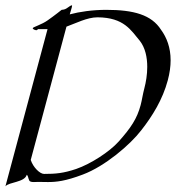

<svg xmlns="http://www.w3.org/2000/svg" viewBox="-38 -667 646 704"><path d="M319.3 -603.5C417.3 -603 442.6 -555.2 474.5 -517.6C494.9 -491.5 501.9 -456.4 501.9 -421.8C501.9 -393.4 497.2 -365.5 491.3 -343.3C485.3 -320.8 482.8 -300.8 477.7 -281.7C464.4 -231.9 442.3 -198.7 397 -147.9C363.4 -110.4 294.9 -65.9 241.1 -47.4C194.4 -31.7 165.9 -29.3 123.5 -29.3C108.3 -29.3 83.5 -53.2 74.7 -80.6L205.7 -569.3C239.7 -581.5 281.7 -603.5 319.3 -603.5ZM225.6 -647.5C221.7 -647.5 216.8 -643.6 206 -636.2C199.3 -631.3 188 -630.9 188 -630.9C188 -630.9 161.8 -609.9 136.6 -592.3C115.5 -577.1 83.2 -567.9 82.2 -564C81 -559.6 91.8 -556.2 95.2 -556.2C98.6 -556.2 101.1 -560.1 101.1 -560.1H136.3L-18.1 16.1C-5 0 52.6 2 60.2 -26.4C65.7 -21.5 64.5 -15.1 69.2 -5.4C71.3 -0.5 78.5 0.5 86.4 0.5C91.9 0.5 97.8 0 102.4 0C114.9 0 126.1 0.5 137.8 0.5C168.4 0.5 201.7 -2.8 265.4 -26.9C346.7 -57.1 439.2 -136.2 479.7 -189C521.2 -241.7 558.5 -302.7 577.1 -372.1C584.4 -399.2 587.6 -423.8 587.6 -446C587.6 -492.7 573.4 -529.2 552.6 -557.6C517.6 -612.8 452.1 -630.9 351.5 -630.9C301.7 -630.9 253.5 -624 217.7 -614.3C220.9 -626.1 226.3 -641.3 226.3 -646C226.3 -646.9 226.1 -647.5 225.6 -647.5Z"/></svg>

Font: Pierce
Style: Oblique
Weight: 400
Italic angle: -15°
Version: Version 0.2.0